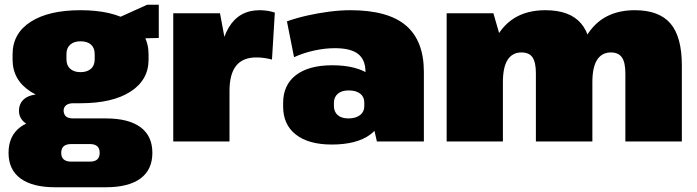

<svg xmlns="http://www.w3.org/2000/svg" viewBox="-20 -596 2937 809"><path d="M319 -161Q185 -161 109 -210Q33 -259 33 -345V-367Q33 -455 109 -504Q185 -553 319 -553Q454 -553 530 -504Q606 -455 606 -367V-345Q606 -259 530 -210Q454 -161 319 -161ZM212 193Q117 193 66.5 156Q16 119 16 48Q16 -23 65 -60Q114 -97 211 -97H426Q522 -97 572 -60Q622 -23 622 48Q622 119 572 156Q522 193 426 193ZM359 85Q400 85 400 48Q400 11 359 11H280Q238 11 238 48Q238 85 280 85ZM152 -59Q111 -59 85.5 -78.5Q60 -98 60 -129Q60 -162 84 -180.5Q108 -199 153 -199H319V-161H289Q269 -161 258.5 -152.5Q248 -144 248 -129Q249 -113 258.5 -105Q268 -97 289 -97H319V-59ZM319 -292Q347 -292 363 -306Q379 -320 379 -346V-368Q379 -394 363.5 -408Q348 -422 319 -422Q292 -422 276 -408Q260 -394 260 -368V-346Q260 -320 276 -306Q292 -292 319 -292ZM434 -501 600 -576H649V-436L434 -431Z M710 -540H907L947 -325V0H710ZM900 -263Q900 -406 943.5 -479.5Q987 -553 1074 -553Q1090 -553 1106.5 -550.5Q1123 -548 1138 -543L1126 -345Q1093 -354 1060 -354Q1003 -354 975 -319Q947 -284 947 -212Z M1520 -211V-293Q1520 -344 1489 -368.5Q1458 -393 1391 -393Q1349 -393 1303.5 -383Q1258 -373 1219 -355L1189 -506Q1228 -520 1274.5 -530.5Q1321 -541 1368 -547Q1415 -553 1456 -553Q1615 -553 1690.5 -488.5Q1766 -424 1766 -293V0H1568ZM1378 13Q1280 13 1226.5 -29Q1173 -71 1173 -147V-162Q1173 -238 1227 -279.5Q1281 -321 1380 -321Q1483 -321 1540 -280Q1597 -239 1597 -163V-148Q1597 -71 1540 -29Q1483 13 1378 13ZM1448 -97Q1479 -97 1497 -111Q1515 -125 1515 -150V-164Q1515 -188 1497.5 -201.5Q1480 -215 1449 -215Q1420 -215 1403.5 -201Q1387 -187 1387 -163V-149Q1387 -125 1403 -111Q1419 -97 1448 -97Z M2615 -287Q2615 -333 2600.5 -354Q2586 -375 2554 -375Q2516 -375 2496 -344Q2476 -313 2476 -250L2402 -163V-221Q2402 -382 2467 -467.5Q2532 -553 2655 -553Q2757 -553 2805 -497Q2853 -441 2853 -320V0H2615ZM1862 -540H2059L2099 -401V0H1862ZM2238 -287Q2238 -333 2224 -354Q2210 -375 2177 -375Q2139 -375 2119 -344Q2099 -313 2099 -250L2026 -163V-221Q2026 -382 2090.5 -467.5Q2155 -553 2278 -553Q2381 -553 2428.5 -497Q2476 -441 2476 -320V0H2238Z"/></svg>

Font: Pathway Extreme SemiCondensed Black
Style: Regular
Weight: 900
Width: 4
Version: Version 1.001;gftools[0.9.26]